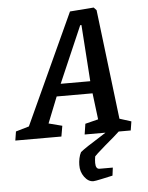

<svg xmlns="http://www.w3.org/2000/svg" viewBox="-100 -661 722 938"><g transform="rotate(-5 260.5 -191.5)"><path d="M530 -44 523 0H464Q442 21 395 60Q340 108 339 111Q336 128 336 143Q336 173 355 173H420L415 212Q397 216 362.5 223.5Q328 231 320 231Q295 231 276 205Q257 179 258 146Q258 131 261.5 114Q265 97 272 84Q298 63 368 20L399 0H297L305 -52L369 -68L353 -197H177L126 -69L192 -52L183 0H-43L-36 -44L29 -63L278 -605L395 -614L408 -600L473 -62ZM202 -257H347L328 -534H322Z"/></g></svg>

Font: Grenze Medium
Style: Italic
Weight: 500
Italic angle: -10°
Designer: Renata Polastri
Foundry: Omnibus-Type
Version: Version 1.002; ttfautohint (v1.8)